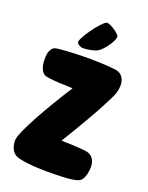

<svg xmlns="http://www.w3.org/2000/svg" viewBox="-137 -783 667 864"><g transform="rotate(20 196.0 -351.0)"><path d="M159 -567C181 -567 212 -573 227 -581C250 -593 288 -645 288 -668C288 -681 239 -712 224 -712C214 -712 183 -678 162 -647C144 -622 130 -595 130 -587C130 -577 148 -567 159 -567ZM341 -134C330 -138 276 -142 212 -143C262 -224 322 -328 336 -357C346 -378 366 -411 372 -434C375 -445 377 -459 377 -469C377 -482 372 -514 341 -524C329 -528 270 -533 201 -533C132 -533 56 -528 43 -524C23 -518 15 -493 15 -464C15 -435 21 -404 43 -393C56 -387 112 -383 145 -383C156 -383 167 -382 178 -381C105 -268 15 -111 15 -74C15 -45 25 -21 43 -10C67 5 146 10 193 10C260 10 335 9 354 -7C372 -22 377 -56 377 -79C377 -92 372 -124 341 -134Z"/></g></svg>

Font: Manosque
Style: Regular
Weight: 400
Designer: Ariel Martín Pérez
Foundry: Ariel Martín Pérez
Version: Version 1.005;hotconv 1.0.109;makeotfexe 2.5.65596